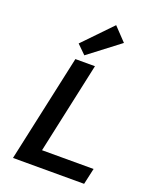

<svg xmlns="http://www.w3.org/2000/svg" viewBox="-167 -1014 884 1106"><g transform="rotate(20 275.5 -461.0)"><path d="M426 -841 236 -696 182 -749 349 -922ZM194 -99H510L488 0H52L195 -658H315Z"/></g></svg>

Font: EauTest
Style: Bold Italic
Weight: 700
Italic angle: -12°
Designer: Christian Thalmann (Catharsis Fonts)
Version: Version 0.001;PS 000.001;hotconv 1.0.88;makeotf.lib2.5.64775